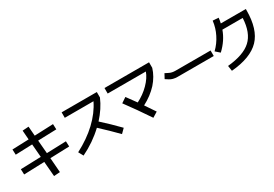

<svg xmlns="http://www.w3.org/2000/svg" viewBox="51 -1883 4334 3032"><g transform="rotate(-30 2217.5 -367.5)"><path d="M377 -797.9 489.3 -805.7 502.9 -633.8 843.8 -647.5 847.7 -549.8 510.7 -539.1 531.2 -298.8 884.8 -310.5 888.7 -213.9 539.1 -202.1 559.6 63.5 448.2 71.3 425.8 -199.2 51.8 -186.5 47.9 -284.2 418 -295.9 398.4 -534.2 92.8 -523.4 88.9 -620.1 389.6 -630.9Z M1054.7 -640.6V-740.2H1696.3V-640.6Q1626 -475.6 1487.3 -323.2Q1633.8 -191.4 1782.2 -39.1L1709 34.2Q1567.4 -110.4 1415 -251Q1239.3 -85 1013.7 24.4L965.8 -63.5Q1184.6 -176.8 1338.9 -322.3Q1497.1 -471.7 1578.1 -640.6Z M1833 -633.8V-734.4H2645.5V-633.8Q2604.5 -498 2501 -381.8Q2394.5 -265.6 2237.3 -183.6Q2245.1 -172.9 2361.3 0L2266.6 58.6Q2104.5 -183.6 1955.1 -384.8L2047.9 -447.3Q2153.3 -304.7 2173.8 -274.4Q2300.8 -337.9 2396.5 -434.6Q2493.2 -532.2 2529.3 -633.8Z M2725.6 -380.9 2777.3 -347.7Q2835 -309.6 2920.9 -309.6H3580.1V-410.2H2946.3Q2877 -409.2 2829.1 -434.6L2770.5 -463.9Z M4276.4 -601.6H3906.2Q3847.7 -435.5 3703.1 -299.8L3627.9 -366.2Q3719.7 -455.1 3774.4 -566.4Q3830.1 -676.8 3844.7 -801.8L3949.2 -794.9Q3945.3 -747.1 3933.6 -699.2H4389.6V-677.7Q4389.6 -329.1 4229.5 -162.1Q4067.4 5.9 3711.9 36.1L3697.3 -60.5Q3994.1 -88.9 4127.9 -212.9Q4263.7 -336.9 4276.4 -601.6Z"/></g></svg>

Font: RobotoJAA
Style: Medium
Weight: 500
Version: Version 2.05; 2016-11-05